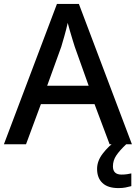

<svg xmlns="http://www.w3.org/2000/svg" viewBox="-20 -737 695 981"><path d="M540 0 463 -205H189L113 0H0L271 -717H383L654 0ZM362 -498Q359 -508 351.5 -531.5Q344 -555 337 -580Q330 -605 326 -620Q319 -588 309 -553Q299 -518 293 -498L221 -299H433ZM557 113Q557 155 601 155Q617 155 629.5 153Q642 151 651 149V214Q636 218 621 221Q606 224 585 224Q531 224 503.5 198Q476 172 476 126Q476 85 505.5 47Q535 9 572 -17L625 0Q591 32 574 57.5Q557 83 557 113Z"/></svg>

Font: Noto Sans Lao Looped Medium
Style: Regular
Weight: 500
Designer: Mark Frömberg, Ben Mitchell
Foundry: The Fontpad Ltd
Version: Version 1.002; ttfautohint (v1.8.4.7-5d5b)